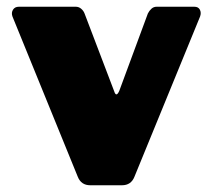

<svg xmlns="http://www.w3.org/2000/svg" viewBox="-20 -550 631 570"><path d="M557 -530Q569 -530 573.5 -521Q578 -512 574 -501L379 -25Q369 0 342 0H248Q221 0 211 -25L17 -501Q13 -512 18.5 -521Q24 -530 36 -530H205Q214 -530 221 -524Q228 -518 231 -510L319 -279Q325 -260 334 -280L419 -510Q423 -518 429.5 -524Q436 -530 445 -530H557Z"/></svg>

Font: Libre Franklin Thin Black
Style: Regular
Weight: 900
Version: Version 3.000